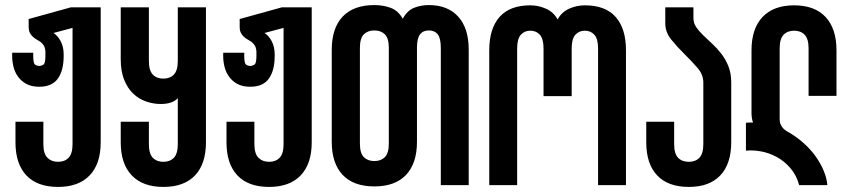

<svg xmlns="http://www.w3.org/2000/svg" viewBox="-20 -730 3358 757"><path d="M377 -701V-169Q377 -84 333.5 -38.5Q290 7 209 7Q127 7 84 -38.5Q41 -84 41 -169V-250H151V-162Q151 -124 167 -108Q183 -92 209 -92Q235 -92 250.5 -108Q266 -124 266 -162V-620L191 -600Q208 -589 219.5 -567Q231 -545 231 -516V-509Q231 -452 208 -420Q185 -388 135 -388Q105 -388 85 -398.5Q65 -409 52 -426.5Q39 -444 33.5 -465.5Q28 -487 28 -509V-522H111V-509Q111 -480 118.5 -475Q126 -470 135 -470Q143 -470 151 -475Q159 -480 159 -509V-527Q159 -534 155.5 -544.5Q152 -555 138 -566Q132 -570 124 -574.5Q116 -579 109 -585.5Q102 -592 97.5 -601Q93 -610 93 -625V-655L259 -701Z M792 -701V-169Q792 -84 749 -38.5Q706 7 624 7Q543 7 499.5 -38.5Q456 -84 456 -169V-250H567V-162Q567 -124 582.5 -108Q598 -92 624 -92Q650 -92 665.5 -108Q681 -124 681 -162V-343Q660 -320 614 -320Q584 -320 555.5 -330Q527 -340 505 -361Q483 -382 469.5 -415.5Q456 -449 456 -497V-701H567V-490Q567 -452 582.5 -436Q598 -420 624 -420Q650 -420 665.5 -436Q681 -452 681 -490V-701Z M1209 -701V-169Q1209 -84 1165.5 -38.5Q1122 7 1041 7Q959 7 916 -38.5Q873 -84 873 -169V-250H983V-162Q983 -124 999 -108Q1015 -92 1041 -92Q1067 -92 1082.5 -108Q1098 -124 1098 -162V-620L1023 -600Q1040 -589 1051.5 -567Q1063 -545 1063 -516V-509Q1063 -452 1040 -420Q1017 -388 967 -388Q937 -388 917 -398.5Q897 -409 884 -426.5Q871 -444 865.5 -465.5Q860 -487 860 -509V-522H943V-509Q943 -480 950.5 -475Q958 -470 967 -470Q975 -470 983 -475Q991 -480 991 -509V-527Q991 -534 987.5 -544.5Q984 -555 970 -566Q964 -570 956 -574.5Q948 -579 941 -585.5Q934 -592 929.5 -601Q925 -610 925 -625V-655L1091 -701Z M1513 -541Q1513 -579 1497.5 -594.5Q1482 -610 1456 -610Q1430 -610 1414.5 -594.5Q1399 -579 1399 -541V-164Q1399 -126 1414.5 -110.5Q1430 -95 1456 -95Q1482 -95 1497.5 -110.5Q1513 -126 1513 -164ZM1671 -710Q1745 -710 1786.5 -664.5Q1828 -619 1828 -534V0H1718V-541Q1718 -579 1706 -594.5Q1694 -610 1671 -610Q1648 -610 1636 -594.5Q1624 -579 1624 -541V-171Q1624 -86 1581 -40.5Q1538 5 1456 5Q1374 5 1331 -40.5Q1288 -86 1288 -171V-534Q1288 -619 1331 -664.5Q1374 -710 1456 -710Q1491 -710 1520.5 -699Q1550 -688 1568 -656Q1585 -688 1612 -699Q1639 -710 1671 -710Z M2286 -709Q2367 -709 2407.5 -663Q2448 -617 2448 -532V0H2338V-539Q2338 -577 2323.5 -593Q2309 -609 2286 -609Q2263 -609 2248.5 -593Q2234 -577 2234 -539V-351H2123V-539Q2123 -577 2108.5 -593Q2094 -609 2071 -609Q2048 -609 2033.5 -593Q2019 -577 2019 -539V0H1909V-532Q1909 -617 1949.5 -663Q1990 -709 2071 -709Q2103 -709 2133 -695.5Q2163 -682 2178 -654H2179Q2194 -682 2223.5 -695.5Q2253 -709 2286 -709Z M2714 -658Q2714 -639 2725 -623Q2736 -607 2752.5 -591Q2769 -575 2788.5 -557Q2808 -539 2824.5 -517.5Q2841 -496 2852 -468.5Q2863 -441 2863 -405V-169Q2863 -84 2820 -38.5Q2777 7 2696 7Q2614 7 2571 -38.5Q2528 -84 2528 -169V-250H2638V-162Q2638 -124 2653.5 -108Q2669 -92 2696 -92Q2722 -92 2737.5 -108Q2753 -124 2753 -162V-405Q2753 -436 2729.5 -463Q2706 -490 2678 -517.5Q2650 -545 2626.5 -574Q2603 -603 2603 -638V-701H2714Z M3089 -209Q3123 -189 3150.5 -164Q3178 -139 3197.5 -111Q3217 -83 3228.5 -54.5Q3240 -26 3242 0H3131Q3120 -40 3096 -67.5Q3072 -95 3042.5 -111Q3013 -127 2981 -133Q2960 -137 2940 -137Q2930 -137 2921 -136V-246Q2928 -247 2935 -247H2949Q2943 -263 2943 -284V-532Q2943 -617 2986.5 -663Q3030 -709 3111 -709Q3192 -709 3235 -663Q3278 -617 3278 -532V-352H3168V-539Q3168 -577 3152.5 -593Q3137 -609 3111 -609Q3085 -609 3069.5 -593Q3054 -577 3054 -539V-258Q3054 -250 3057 -241.5Q3060 -233 3067 -225Q3074 -217 3088 -209Z"/></svg>

Font: Bebas Neue Bold
Style: Regular
Weight: 700
Designer: Ryoichi Tsunekawa & LGV (GE)
Foundry: Free Software Foundation, Inc.
Version: Version 1.003 August 13, 2016